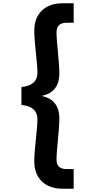

<svg xmlns="http://www.w3.org/2000/svg" viewBox="-20 -946 548 1165"><path d="M110 -418V-309C175 -304 207 -273 207 -224C207 -155 188 -46 188 34C188 140 258 199 358 199H427V80H385C343 80 323 62 323 21C323 -41 340 -151 340 -229C340 -298 308 -348 235 -363V-365C308 -379 340 -430 340 -498C340 -577 323 -686 323 -749C323 -789 343 -808 385 -808H427V-926H358C258 -926 188 -867 188 -761C188 -681 207 -573 207 -503C207 -454 175 -424 110 -418Z"/></svg>

Font: Malmofest SemiBold
Style: Regular
Weight: 600
Designer: Jonny Pinhorn (Poppins), Kolossal
Version: Version 1.004;Glyphs 3.1.2 (3151)